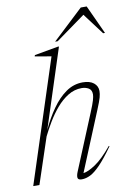

<svg xmlns="http://www.w3.org/2000/svg" viewBox="-109 -998 744 1071"><g transform="rotate(-10 263.0 -462.5)"><path d="M113.5 -260 27 0H-8L218 -695L125.5 -711L128 -718L262 -742H268.5L123.5 -294.5Q152.5 -357.5 188.8 -409.2Q225 -461 268.5 -491.5Q312 -522 363.5 -522Q404 -522 426 -504.2Q448 -486.5 448 -458.5Q448 -442.5 442.5 -422.2Q437 -402 418.5 -357.5L280.5 -22.5Q307 -25.5 349.8 -54Q392.5 -82.5 446 -147.5L449.5 -145Q405 -82.5 372.5 -48.8Q340 -15 314.8 -2.5Q289.5 10 266 10Q245 10 243 -2.5Q241 -15 250 -36.5L378.5 -348Q397 -392.5 403 -413.5Q409 -434.5 409 -446Q409 -471.5 391.8 -481.5Q374.5 -491.5 352.5 -491.5Q311 -491.5 275 -469.2Q239 -447 209 -411.8Q179 -376.5 155 -336.2Q131 -296 113.5 -260ZM252 -772 426 -935H459.5L534.5 -772H524L433.5 -892.5L266.5 -772Z"/></g></svg>

Font: Newsreader Display ExtraLight
Style: Italic
Weight: 275
Italic angle: -17°
Designer: Hugues Gentile
Foundry: Production Type
Version: Version 1.001